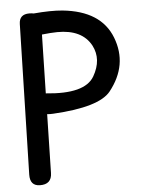

<svg xmlns="http://www.w3.org/2000/svg" viewBox="-54 -786 629 851"><g transform="rotate(-5 260.5 -360.5)"><path d="M107.9 -741.2Q63.5 -741.2 62.5 -698.2L45.9 -29.3Q44.9 20.5 88.9 21.5Q141.6 22.5 142.6 -28.3L148.4 -289.6Q160.6 -288.1 175.3 -289.1Q380.4 -300.3 432.6 -365.2Q521.5 -477.1 473.6 -601.6Q426.3 -724.1 255.9 -741.2Q204.6 -746.1 127.9 -739.3Q119.1 -741.2 107.9 -741.2ZM156.2 -643.1Q195.8 -647.5 224.6 -647.9Q335 -648.9 375 -574.7Q408.2 -510.7 366.2 -438Q323.2 -363.8 150.4 -381.8Z"/></g></svg>

Font: Comic Relief
Style: Regular
Weight: 400
Designer: Jeff Davis
Foundry: Loudifier
Version: Version 1.200; ttfautohint (v1.8.4.7-5d5b)